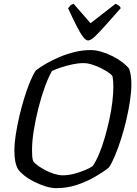

<svg xmlns="http://www.w3.org/2000/svg" viewBox="-20 -981 714 1001"><path d="M273 0Q248 0 217.5 -9.5Q187 -19 158 -33.5Q129 -48 106.5 -66Q84 -84 74 -99Q64 -116 59.5 -140.5Q55 -165 55 -196Q55 -232 62 -278Q69 -324 80.5 -373.5Q92 -423 106.5 -470Q121 -517 136.5 -554.5Q152 -592 167 -614Q189 -631 220 -649Q251 -667 288.5 -683Q326 -699 368 -709.5Q410 -720 454 -720Q478 -720 507.5 -711.5Q537 -703 566 -688.5Q595 -674 618 -656.5Q641 -639 653 -623Q659 -607 662 -586Q665 -565 665 -542Q665 -505 658 -457Q651 -409 639 -357.5Q627 -306 611.5 -257.5Q596 -209 579.5 -169.5Q563 -130 548 -108Q521 -86 477.5 -60.5Q434 -35 382 -17.5Q330 0 273 0ZM307 -67Q337 -67 368.5 -75.5Q400 -84 425.5 -95Q451 -106 463 -115Q480 -139 496 -177Q512 -215 525.5 -261Q539 -307 549.5 -355Q560 -403 565.5 -448Q571 -493 571 -529Q571 -543 570 -556.5Q569 -570 567 -581Q565 -589 549 -600.5Q533 -612 510 -624Q487 -636 461.5 -644Q436 -652 415 -652Q388 -652 358 -645.5Q328 -639 300 -630Q272 -621 251 -611Q232 -578 213.5 -527Q195 -476 180 -416.5Q165 -357 156 -300.5Q147 -244 147 -198Q147 -181 148 -166.5Q149 -152 153 -141Q160 -130 177.5 -117.5Q195 -105 218 -93Q241 -81 264.5 -74Q288 -67 307 -67ZM439 -770Q427 -770 411.5 -791Q396 -812 377 -850Q358 -888 335 -938Q341 -945 346.5 -951.5Q352 -958 364 -961L452 -860L582 -961Q594 -957 601 -951Q608 -945 609 -938Q565 -888 531.5 -850.5Q498 -813 475.5 -791.5Q453 -770 439 -770Z"/></svg>

Font: Texturina 12pt
Style: Italic
Weight: 400
Italic angle: -11°
Designer: Guillermo Torres Carreño
Foundry: Omnibus-Type
Version: Version 1.002